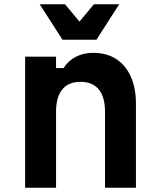

<svg xmlns="http://www.w3.org/2000/svg" viewBox="-20 -874 740 894"><path d="M97 0V-610H241V-557H276Q297 -591 333 -609.5Q369 -628 414 -628Q476 -628 520.5 -599.5Q565 -571 589 -517.5Q613 -464 613 -390V0H469V-354Q469 -422 440 -457.5Q411 -493 355 -493Q299 -493 270 -457.5Q241 -422 241 -354V0ZM535 -854 429 -689H271L165 -854H283L391 -724H309L417 -854Z"/></svg>

Font: Martian Mono SemiExpanded SemiBold
Style: Regular
Weight: 600
Monospace: yes
Version: Version 0.930